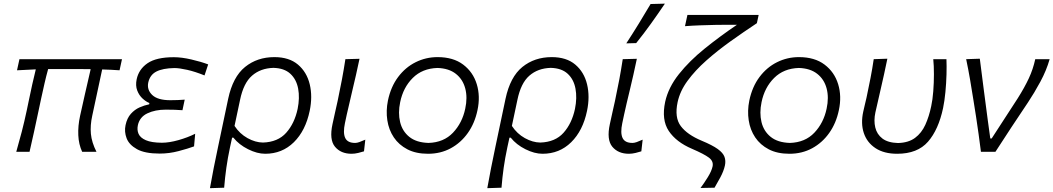

<svg xmlns="http://www.w3.org/2000/svg" viewBox="-20 -812 5634 1027"><path d="M67 0Q83 -55.5 96.5 -107.8Q110 -160 123 -221L133 -269Q143 -318.5 152.5 -360.5Q162 -402.5 171.5 -441L71 -436L84 -495.5H632.5L619.5 -436Q596.5 -437.5 573 -438.8Q549.5 -440 526.5 -440.5L473.5 -193.5Q462 -141.5 466.2 -96Q470.5 -50.5 496 0H419.5Q401 -39.5 398.8 -88.8Q396.5 -138 408.5 -193Q420 -248 434 -307Q448 -366 465 -442Q453 -442 441 -442.2Q429 -442.5 417.5 -442.5H237.5Q227 -405 218.2 -366.2Q209.5 -327.5 200 -284.5L186 -218.5Q173.5 -160 162.2 -107.5Q151 -55 138 0Z M834.5 9.5Q755 9.5 712.8 -14Q670.5 -37.5 657.2 -72.5Q644 -107.5 651.5 -142.5Q659.5 -180.5 680 -203.2Q700.5 -226 726.5 -237.5Q752.5 -249 778 -254L779 -261Q761 -268 742.5 -285Q724 -302 714 -328Q704 -354 711 -388Q722.5 -442 769.5 -474Q816.5 -506 910 -506Q951.5 -506 1003.2 -494Q1055 -482 1093.5 -467.5L1074 -408.5Q1023.5 -429 981.2 -438.5Q939 -448 913 -448Q850.5 -447 816.2 -429.2Q782 -411.5 773 -370.5Q765 -332 794.2 -304Q823.5 -276 891 -276Q912.5 -276 931.2 -276.8Q950 -277.5 968 -279L956 -222.5Q935 -224 914 -224.8Q893 -225.5 867 -225.5Q810 -225.5 768.5 -205.8Q727 -186 717.5 -142.5Q712 -117 721.2 -96Q730.5 -75 760.2 -62Q790 -49 845.5 -48.5Q885 -48.5 934.5 -62.5Q984 -76.5 1024 -96.5L1018 -29Q985.5 -17 935.5 -3.8Q885.5 9.5 834.5 9.5Z M1103 194.5Q1113 139 1123.2 86.2Q1133.5 33.5 1146.5 -27L1200.5 -283.5Q1225.5 -401 1290.8 -453.8Q1356 -506.5 1447.5 -506.5Q1526.5 -506.5 1573.8 -466.5Q1621 -426.5 1636.8 -361Q1652.5 -295.5 1636.5 -219Q1614.5 -113 1551.8 -51.2Q1489 10.5 1398.5 10.5Q1355.5 10.5 1307 -13.8Q1258.5 -38 1228.5 -75.5H1221.5L1210.5 -25Q1198 33.5 1190.8 85Q1183.5 136.5 1179 192ZM1386.5 -49.5Q1466.5 -52 1511 -102Q1555.5 -152 1572 -229.5Q1584 -288.5 1574.8 -338Q1565.5 -387.5 1533 -417.5Q1500.5 -447.5 1442.5 -449Q1373.5 -447 1328 -407.2Q1282.5 -367.5 1264 -277.5L1234.5 -138.5Q1262 -96.5 1304 -73.2Q1346 -50 1386.5 -49.5Z M1860.5 10.5Q1803 10.5 1771.8 -27.2Q1740.5 -65 1758.5 -148Q1766.5 -186.5 1773 -214Q1779.5 -241.5 1786 -272Q1799.5 -335.5 1809.2 -387.8Q1819 -440 1827.5 -495.5L1903 -497.5Q1884 -407 1865.2 -330Q1846.5 -253 1835 -200L1825 -153Q1814 -101 1826.5 -74.2Q1839 -47.5 1879.5 -47.5Q1889.5 -47.5 1902.2 -52Q1915 -56.5 1934 -65L1927 -2.5Q1915 1.5 1896.2 6Q1877.5 10.5 1860.5 10.5Z M2269.5 10.5Q2205 10.5 2159.2 -13.2Q2113.5 -37 2086.5 -77.2Q2059.5 -117.5 2051.8 -168.5Q2044 -219.5 2055 -274Q2070.5 -348 2109.5 -400Q2148.5 -452 2203.2 -479.2Q2258 -506.5 2320.5 -506.5Q2404.5 -506.5 2457.5 -466.5Q2510.5 -426.5 2530.2 -361.8Q2550 -297 2534 -222.5Q2519.5 -153 2482.5 -100.8Q2445.5 -48.5 2391.2 -19Q2337 10.5 2269.5 10.5ZM2272 -47.5Q2353.5 -50 2403 -102.2Q2452.5 -154.5 2468.5 -230.5Q2481.5 -290.5 2468.5 -339.2Q2455.5 -388 2418.2 -417.2Q2381 -446.5 2320 -448.5Q2239 -446 2187.8 -395Q2136.5 -344 2120.5 -265.5Q2108.5 -208 2120.2 -159Q2132 -110 2169.5 -79.8Q2207 -49.5 2272 -47.5Z M2586.5 194.5Q2596.5 139 2606.8 86.2Q2617 33.5 2630 -27L2684 -283.5Q2709 -401 2774.2 -453.8Q2839.5 -506.5 2931 -506.5Q3010 -506.5 3057.2 -466.5Q3104.5 -426.5 3120.2 -361Q3136 -295.5 3120 -219Q3098 -113 3035.2 -51.2Q2972.5 10.5 2882 10.5Q2839 10.5 2790.5 -13.8Q2742 -38 2712 -75.5H2705L2694 -25Q2681.5 33.5 2674.2 85Q2667 136.5 2662.5 192ZM2870 -49.5Q2950 -52 2994.5 -102Q3039 -152 3055.5 -229.5Q3067.5 -288.5 3058.2 -338Q3049 -387.5 3016.5 -417.5Q2984 -447.5 2926 -449Q2857 -447 2811.5 -407.2Q2766 -367.5 2747.5 -277.5L2718 -138.5Q2745.5 -96.5 2787.5 -73.2Q2829.5 -50 2870 -49.5Z M3344 10.5Q3286.5 10.5 3255.2 -27.2Q3224 -65 3242 -148Q3250 -186.5 3256.5 -214Q3263 -241.5 3269.5 -272Q3283 -335.5 3292.8 -387.8Q3302.5 -440 3311 -495.5L3386.5 -497.5Q3367.5 -407 3348.8 -330Q3330 -253 3318.5 -200L3308.5 -153Q3297.5 -101 3310 -74.2Q3322.5 -47.5 3363 -47.5Q3373 -47.5 3385.8 -52Q3398.5 -56.5 3417.5 -65L3410.5 -2.5Q3398.5 1.5 3379.8 6Q3361 10.5 3344 10.5ZM3330 -580Q3364.5 -633 3396.8 -685.5Q3429 -738 3460 -790.5L3536.5 -792.5Q3500 -738.5 3462 -685.5Q3424 -632.5 3383 -581.5Z M3727 193.5Q3746.5 167.5 3766.2 135.5Q3786 103.5 3791.5 78.5Q3797.5 50.5 3772 31.2Q3746.5 12 3681.5 -16Q3597 -52 3557.2 -111.5Q3517.5 -171 3538 -267.5Q3555 -344.5 3611.5 -415.5Q3668 -486.5 3749.5 -552.2Q3831 -618 3922 -679.5H3871.5Q3844 -679.5 3805.2 -678.8Q3766.5 -678 3724.5 -676.5Q3682.5 -675 3644 -672L3657 -732H4038L4028.5 -688Q3957.5 -641 3887.5 -591Q3817.5 -541 3758 -488.2Q3698.5 -435.5 3657.8 -380Q3617 -324.5 3604.5 -265.5Q3587 -183.5 3621.5 -137.5Q3656 -91.5 3734 -59Q3790.5 -35.5 3819 -15Q3847.5 5.5 3855.2 26.8Q3863 48 3857.5 73.5Q3851 103.5 3832.5 137.8Q3814 172 3802 192Z M4202.5 10.5Q4138 10.5 4092.2 -13.2Q4046.5 -37 4019.5 -77.2Q3992.5 -117.5 3984.8 -168.5Q3977 -219.5 3988 -274Q4003.5 -348 4042.5 -400Q4081.5 -452 4136.2 -479.2Q4191 -506.5 4253.5 -506.5Q4337.5 -506.5 4390.5 -466.5Q4443.5 -426.5 4463.2 -361.8Q4483 -297 4467 -222.5Q4452.5 -153 4415.5 -100.8Q4378.5 -48.5 4324.2 -19Q4270 10.5 4202.5 10.5ZM4205 -47.5Q4286.5 -50 4336 -102.2Q4385.5 -154.5 4401.5 -230.5Q4414.5 -290.5 4401.5 -339.2Q4388.5 -388 4351.2 -417.2Q4314 -446.5 4253 -448.5Q4172 -446 4120.8 -395Q4069.5 -344 4053.5 -265.5Q4041.5 -208 4053.2 -159Q4065 -110 4102.5 -79.8Q4140 -49.5 4205 -47.5Z M4779 10.5Q4708.5 10.5 4663 -19.5Q4617.5 -49.5 4600.5 -100.5Q4583.5 -151.5 4597.5 -215Q4602 -236 4606.5 -254Q4611 -272 4615 -290Q4627 -347 4636.5 -395.5Q4646 -444 4653.5 -495.5L4726.5 -498Q4708.5 -410.5 4691 -336Q4673.5 -261.5 4662.5 -211Q4653 -167 4661.8 -130.2Q4670.5 -93.5 4700 -71Q4729.5 -48.5 4783.5 -47Q4839.5 -48.5 4874.5 -74.5Q4909.5 -100.5 4929.5 -144.5Q4949.5 -188.5 4961 -244Q4968.5 -278 4972 -323.8Q4975.5 -369.5 4975.5 -415.2Q4975.5 -461 4972 -495.5H5042.5Q5044 -460.5 5042.8 -414Q5041.5 -367.5 5037 -320Q5032.5 -272.5 5024.5 -234Q5000 -118.5 4943.8 -54Q4887.5 10.5 4779 10.5Z M5227 0Q5221.5 -46 5214.5 -94.5Q5207.5 -143 5201 -187L5187 -275.5Q5178.5 -330 5169 -385.5Q5159.5 -441 5148 -495.5L5221 -498Q5230.5 -426.5 5241.5 -337.5Q5252.5 -248.5 5264 -166L5277 -71.5H5284.5L5424 -286.5Q5460.5 -344.5 5483.2 -393.2Q5506 -442 5517.5 -495.5H5594.5Q5577.5 -435.5 5545 -375.2Q5512.5 -315 5478.5 -264Q5434 -197.5 5390.2 -131.5Q5346.5 -65.5 5304.5 0Z"/></svg>

Font: Commissioner Flair Light
Style: Italic
Weight: 300
Italic angle: -12°
Designer: Kostas Bartsokas
Foundry: Kostas Bartsokas
Version: Version 1.000; ttfautohint (v1.8.3)